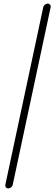

<svg xmlns="http://www.w3.org/2000/svg" viewBox="-20 -866 302 1066"><path d="M25.9 180.2Q17.6 180.2 12.9 174.3Q8.3 168.5 9.8 159.2L220.2 -826.2Q221.7 -834.5 229.5 -840.3Q237.3 -846.2 245.1 -846.2Q252.4 -846.2 257.6 -840.3Q262.7 -834.5 261.2 -826.2L50.8 159.2Q49.3 168 41.5 174.1Q33.7 180.2 25.9 180.2Z"/></svg>

Font: Comic Neue Light
Style: Italic
Weight: 300
Italic angle: -12°
Designer: Craig Rozynski
Foundry: Craig Rozynski
Version: Version 2.003;hotconv 1.0.109;makeotfexe 2.5.65596